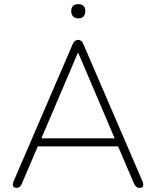

<svg xmlns="http://www.w3.org/2000/svg" viewBox="-20 -904 756 930"><path d="M62 6Q52 6 47 2Q42 -2 42 -9.5Q42 -17 46 -26L332 -690Q337 -701 344 -706Q351 -711 358 -711Q366 -711 373 -706Q380 -701 384 -690L670 -26Q674 -17 674 -9.5Q674 -2 670 2Q666 6 656 6Q646 6 639.5 0Q633 -6 629 -15L548 -204L575 -195H139L167 -204L86 -15Q82 -4 75 1Q68 6 62 6ZM357 -648 178 -228 156 -234H558L538 -228L359 -648ZM359 -815Q343 -815 334 -824.5Q325 -834 325 -850Q325 -867 334 -875.5Q343 -884 359 -884Q376 -884 384.5 -875.5Q393 -867 393 -850Q393 -834 384.5 -824.5Q376 -815 359 -815Z"/></svg>

Font: Nunito ExtraLight ExtraLight
Style: Regular
Weight: 250
Version: Version 3.602